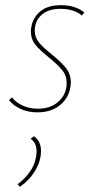

<svg xmlns="http://www.w3.org/2000/svg" viewBox="-20 -430 373 740"><path d="M15 -44 26 -55Q41 -35 67.5 -23Q94 -11 126 -11Q176 -11 206.5 -39.5Q237 -68 237 -110Q237 -139 219.5 -160Q202 -181 169 -208Q134 -236 116.5 -257.5Q99 -279 99 -309Q99 -320 102 -333Q111 -368 139 -389Q167 -410 215 -410Q270 -410 305 -382L295 -370Q283 -382 261 -389Q239 -396 213 -396Q166 -396 140 -372.5Q114 -349 114 -312Q114 -286 130.5 -266Q147 -246 180 -220Q216 -191 234.5 -167.5Q253 -144 253 -112Q253 -101 250 -87Q240 -46 207 -21.5Q174 3 124 3Q87 3 58.5 -10.5Q30 -24 15 -44ZM48 280Q75 260 94 233.5Q113 207 118 179Q121 166 121 153Q121 120 98 105L111 95Q138 114 138 152Q138 189 116.5 226Q95 263 57 290Z"/></svg>

Font: Ysabeau Thin
Style: Italic
Weight: 200
Italic angle: -12°
Designer: Christian Thalmann (Catharsis Fonts)
Version: Version 0.003